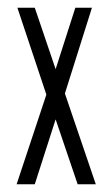

<svg xmlns="http://www.w3.org/2000/svg" viewBox="-20 -477 290 497"><path d="M23 0H70L124 -168L181 0H228L148 -235L218 -457H175L124 -298L70 -457H25L100 -232Z"/></svg>

Font: Inconsolata UltraCondensed Thin
Style: Regular
Weight: 100
Width: 1
Monospace: yes
Designer: Raph Levien, Cyreal, Brenton Simpson
Foundry: Raph Levien, Cyreal, Google
Version: Version 3.100